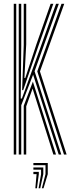

<svg xmlns="http://www.w3.org/2000/svg" viewBox="-20 -820 385 1019"><path d="M79.5 0V-800H92.8V-575.5L90 -297.2H96.2L194 -566.2L277.5 -800H292.2L163.5 -441.8L305.2 0H291.5L155.8 -423.8L92.8 -261.5V0ZM53 0V-800H66.2V0ZM319.5 0 177.8 -441.2 306.5 -800H321L192 -440.8L333.5 0ZM97.5 -341.8 106 -580.8V-800H119.2V-585.5L109.5 -406.2H114.2L173 -584.2L248.8 -800H263L183.8 -575.8L103.2 -341.8ZM106 0V-258.5L154.5 -386.8L277.2 0H263.2L153 -350L119.2 -255.8V0ZM202 179.2 221.5 104.2V56.8H157.2V45H233.5V104.2L211 179.2ZM184.8 179.2 198 104.2V80.5H157.2V68.8H209.8V104.2L193.5 179.2ZM167.5 179.2 174.2 104.2H157.2V92.2H186V104.2L176.2 179.2Z"/></svg>

Font: Big Shoulders Inline Display
Style: Regular
Weight: 400
Designer: Patric King
Foundry: XO Type Co
Version: Version 1.000